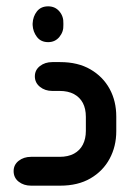

<svg xmlns="http://www.w3.org/2000/svg" viewBox="-20 -586 435 606"><path d="M132 -453Q109 -453 96.5 -469.5Q84 -486 83 -507V-512Q84 -534 96.5 -550Q109 -566 132 -566Q154 -566 167.5 -550Q181 -534 180 -512V-507Q181 -486 167.5 -469.5Q154 -453 132 -453ZM170 0H78Q55 0 39 -12.5Q23 -25 23 -46Q23 -66 39 -78.5Q55 -91 78 -91H168Q195 -91 213.5 -101Q232 -111 241.5 -129.5Q251 -148 251 -173V-217Q251 -243 241.5 -261Q232 -279 213.5 -289Q195 -299 168 -299H145Q122 -299 106 -312Q90 -325 90 -345Q90 -365 106 -377.5Q122 -390 145 -390H170Q226 -390 265.5 -367Q305 -344 326 -305.5Q347 -267 347 -218V-172Q347 -124 326 -85Q305 -46 265.5 -23Q226 0 170 0Z"/></svg>

Font: Beiruti SemiBold
Style: Regular
Weight: 600
Designer: Arlette Boutros
Foundry: Boutros
Version: Version 1.41